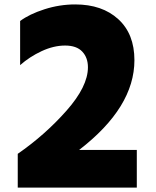

<svg xmlns="http://www.w3.org/2000/svg" viewBox="-20 -815 707 871"><path d="M60.5 36.1V-117.2Q184.6 -203.1 281.7 -313Q378.9 -422.9 378.9 -509.8Q378.9 -553.7 353 -581.1Q327.1 -608.4 275.4 -608.4Q223.6 -608.4 168.9 -583Q114.3 -557.6 71.3 -519.5V-719.7Q113.3 -751 181.6 -772.9Q250 -794.9 321.3 -794.9Q443.4 -794.9 516.6 -728Q589.8 -661.1 589.8 -542Q589.8 -328.1 338.9 -134.8H600.6V36.1Z"/></svg>

Font: GenEi M Gothic v2 Black
Style: Regular
Weight: 900
Version: Version 2.0